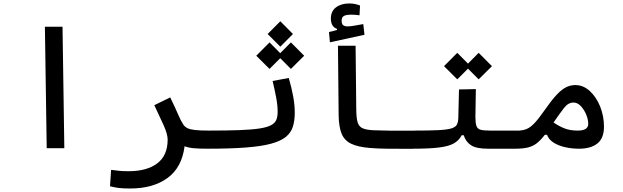

<svg xmlns="http://www.w3.org/2000/svg" viewBox="-20 -846 3556 1096"><path d="M246.6 0 236.3 -693.4H336.9L347.2 0Z M1033.7 -11.2Q1018.1 110.8 935.8 170.4Q853.5 230 723.6 230Q684.6 230 659.7 227.1Q634.8 224.1 607.9 217.3L614.3 123.5Q642.1 127 661.6 129.2Q681.2 131.3 713.9 131.3Q818.8 131.3 877.9 86.4Q937 41.5 937 -49.3Q937 -80.6 913.3 -132.8Q889.6 -185.1 860.8 -245.6L951.7 -290Q980.5 -231 996.1 -194.1Q1011.7 -157.2 1026.9 -134.3Q1035.2 -122.1 1049.3 -114.7Q1063.5 -107.4 1092 -104Q1120.6 -100.6 1171.9 -100.6Q1190.4 -100.6 1199.5 -91.3Q1208.5 -82 1208.5 -56.2Q1208.5 -22 1196 -9.5Q1183.6 2.9 1166 2.9Q1117.2 2.9 1086.9 0.2Q1056.6 -2.4 1033.7 -11.2Z M1166 2.9Q1149.9 2.9 1149.9 -52.7Q1149.9 -78.6 1156.7 -89.6Q1163.6 -100.6 1171.9 -100.6Q1277.8 -100.6 1348.6 -103.3Q1419.4 -106 1462.6 -112.8Q1505.9 -119.6 1528.1 -131.8Q1550.3 -144 1557.6 -162.6Q1564.9 -181.2 1564.9 -208Q1564.9 -244.1 1556.6 -288.6Q1548.3 -333 1536.1 -383.8L1628.4 -400.9Q1645 -343.8 1653.8 -294.7Q1662.6 -245.6 1662.6 -203.6Q1662.6 -157.7 1651.9 -123Q1641.1 -88.4 1611.6 -64.5Q1582 -40.5 1526.9 -25.6Q1471.7 -10.7 1383.3 -3.9Q1294.9 2.9 1166 2.9ZM1640.6 -452.6 1579.6 -513.7 1518.6 -452.6 1442.9 -527.8 1518.6 -604 1579.6 -542.5 1640.6 -604 1716.3 -527.8ZM1580.1 -579.6 1507.8 -651.9 1580.1 -724.6 1652.3 -651.9Z M2337.9 3.4Q2328.1 3.4 2318.8 3.4Q2309.6 3.4 2300.3 3.4Q2238.8 3.4 2188 2.9Q2137.2 2.4 2089.8 -1.5Q2021.5 -7.3 1983.4 -26.1Q1945.3 -44.9 1929.7 -83.7Q1914.1 -122.6 1913.1 -188.5L1909.2 -585H2009.8L2013.7 -220.2Q2014.2 -173.8 2021 -149.2Q2027.8 -124.5 2048.6 -114.5Q2069.3 -104.5 2111.8 -102.5Q2154.3 -100.6 2199.7 -100.3Q2245.1 -100.1 2305.7 -100.1Q2314.9 -100.1 2324.5 -100.1Q2334 -100.1 2343.8 -100.1Q2358.9 -100.1 2364.7 -89.1Q2370.6 -78.1 2370.6 -58.6Q2370.6 -29.8 2362.1 -13.2Q2353.5 3.4 2337.9 3.4ZM1863.3 -604.5 1857.9 -663.1 1903.8 -674.8V-681.2Q1868.7 -693.4 1868.7 -740.2Q1868.7 -781.7 1897.9 -804Q1927.2 -826.2 1973.1 -826.2Q1993.7 -826.2 2008.3 -822.8Q2022.9 -819.3 2035.2 -814.5L2032.2 -758.8Q2005.9 -762.2 1986.3 -762.2Q1954.1 -762.2 1942.1 -754.4Q1930.2 -746.6 1930.2 -727.5Q1930.2 -709 1939 -702.1Q1947.8 -695.3 1965.3 -695.3Q1979.5 -695.3 2005.6 -700Q2031.7 -704.6 2053.7 -708.5L2060.5 -647.5Z M2337.9 2.9 2343.8 -100.6Q2430.2 -100.6 2480.7 -103Q2531.2 -105.5 2555.9 -112.8Q2580.6 -120.1 2588.1 -134.8Q2595.7 -149.4 2596.2 -174.3L2600.1 -335.4L2696.3 -337.4L2693.8 -179.2Q2693.8 -143.6 2699.7 -127Q2705.6 -110.4 2723.1 -105.5Q2740.7 -100.6 2776.4 -100.6H2929.7Q2948.2 -100.6 2957.3 -87.6Q2966.3 -74.7 2966.3 -56.2Q2966.3 -22 2953.9 -9.5Q2941.4 2.9 2923.8 2.9H2765.1Q2698.7 2.9 2668.5 -17.1Q2638.2 -37.1 2627.4 -73.7H2615.2Q2600.6 -44.9 2571.8 -28.1Q2543 -11.2 2487.8 -4.2Q2432.6 2.9 2337.9 2.9ZM2712.4 -393.1 2651.4 -454.1 2590.3 -393.1 2514.6 -468.3 2590.3 -544.4 2651.4 -482.9 2712.4 -544.4 2788.1 -468.3Z M2920.9 2.9Q2907.7 2.9 2901.6 -10.3Q2895.5 -23.4 2895.5 -56.2Q2895.5 -80.6 2904.1 -90.3Q2912.6 -100.1 2929.7 -100.1Q2961.9 -100.1 2984.9 -109.1Q3007.8 -118.2 3031.7 -143.8Q3055.7 -169.4 3090.3 -219.2Q3128.4 -273.9 3157 -304.4Q3185.5 -335 3210.9 -347.7Q3236.3 -360.4 3264.2 -360.4Q3309.6 -360.4 3346.7 -326.4Q3383.8 -292.5 3405.8 -238Q3427.7 -183.6 3427.7 -122.6Q3427.7 -56.6 3389.9 -26.9Q3352.1 2.9 3285.6 2.9Q3243.7 2.9 3205.3 -5.9Q3167 -14.6 3139.6 -32.2Q3112.3 -49.8 3102.5 -76.7H3090.3Q3066.9 -46.4 3045.2 -29.1Q3023.4 -11.7 2994.6 -4.4Q2965.8 2.9 2920.9 2.9ZM3139.6 -147Q3170.9 -125.5 3202.6 -113Q3234.4 -100.6 3277.3 -100.6Q3337.9 -100.6 3337.9 -138.7Q3337.9 -163.6 3326.2 -191.9Q3314.5 -220.2 3295.4 -240.5Q3276.4 -260.7 3253.9 -260.7Q3224.1 -260.7 3200.7 -231Q3177.2 -201.2 3140.6 -147.9Q3140.1 -147.5 3139.6 -147Z"/></svg>

Font: Cascadia Code NF
Style: Regular
Weight: 400
Monospace: yes
Designer: Aaron Bell
Foundry: Saja Typeworks
Version: Version 2404.023; ttfautohint (v1.8.4)